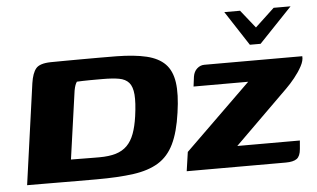

<svg xmlns="http://www.w3.org/2000/svg" viewBox="-45 -662 1211 733"><g transform="rotate(-5 560.0 -296.0)"><path d="M838.2 -592.6H898.6L953.5 -523.7L1027.3 -592.6H1092.1L965.7 -460H924.6ZM297 0.9Q260.4 0.9 224.1 0.8Q187.8 0.6 153.7 0.5Q119.6 0.3 88.5 0.2Q57.3 0 30.7 0L84.6 -386.3Q90.3 -424.6 104.6 -441.8Q118.8 -459.1 161 -460Q187.2 -460.3 217.6 -460.5Q247.9 -460.6 280.9 -460.8Q313.9 -460.9 347.5 -460.9Q381 -460.9 413.2 -460.6Q482.3 -459.7 527.9 -448.8Q573.6 -437.9 598.8 -412.4Q624 -386.8 630.6 -341.5Q637.2 -296.2 626.8 -225.7Q616.5 -151.9 594.5 -106.8Q572.5 -61.6 534.5 -38.4Q496.5 -15.2 438.5 -7.1Q380.6 0.9 297 0.9ZM314.7 -82.1Q352 -82.1 378 -89.9Q404.1 -97.8 421.4 -115.1Q438.7 -132.5 448.8 -159.9Q459 -187.3 464.5 -226.1Q471.8 -278.1 469.3 -308.9Q466.8 -339.6 453.7 -354.7Q440.6 -369.8 415.7 -374.2Q390.8 -378.6 352.8 -378.6Q343.2 -378.6 330.3 -378.6Q317.4 -378.6 303.3 -378.5Q289.2 -378.3 276.5 -378Q263.7 -377.7 254.4 -377.1Q250.6 -371.6 247.9 -364.2Q245.2 -356.9 242.8 -344.2L206 -83Q215.5 -83 229.3 -82.8Q243 -82.7 258.5 -82.5Q274 -82.4 289.1 -82.2Q304.1 -82.1 314.7 -82.1ZM843.1 -79.2H1082.9L1080.1 -46.7Q1077.9 -19.7 1064.5 -9.8Q1051 0 1022.1 0H642.3L652.9 -73L905.9 -319.8H696.5L701.3 -357.2Q704.4 -376.9 716.8 -387.9Q729.3 -399 744.5 -399H1120.1Q1121.8 -382.4 1110.2 -360.9Q1098.6 -339.4 1081.6 -318.3Q1064.6 -297.2 1048.1 -281.1Z"/></g></svg>

Font: Genos Thin
Style: Italic
Weight: 100
Italic angle: -8°
Designer: Robert E. Leuschke
Foundry: Robert E. Leuschke
Version: Version 1.010